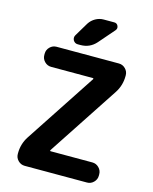

<svg xmlns="http://www.w3.org/2000/svg" viewBox="-138 -1074 910 1144"><g transform="rotate(15 316.5 -502.0)"><path d="M268.6 -935.5Q283.2 -958 306.6 -971.2Q330.1 -984.4 356.4 -984.4H421.9Q438.5 -984.4 445.3 -969.2Q452.1 -954.1 441.4 -941.4L357.4 -844.7Q319.3 -801.8 261.7 -801.8H245.1Q226.6 -801.8 216.8 -818.4Q212.9 -826.2 212.9 -834Q212.9 -842.8 217.8 -850.6ZM69.3 -697.3Q69.3 -720.7 86.4 -737.8Q103.5 -754.9 127 -754.9H511.7Q535.2 -754.9 552.2 -737.8Q569.3 -720.7 569.3 -697.3V-692.4Q569.3 -634.8 538.1 -586.9L251 -150.4Q250 -148.4 251 -146.5Q252 -144.5 253.9 -144.5H511.7Q535.2 -144.5 552.2 -127.4Q569.3 -110.4 569.3 -86.9V-78.1Q569.3 -54.7 552.2 -37.6Q535.2 -20.5 511.7 -20.5H127Q103.5 -20.5 86.4 -37.6Q69.3 -54.7 69.3 -78.1V-83Q69.3 -140.6 100.6 -188.5L387.7 -625Q388.7 -627 387.7 -628.9Q386.7 -630.9 384.8 -630.9H127Q103.5 -630.9 86.4 -647.9Q69.3 -665 69.3 -688.5Z"/></g></svg>

Font: Gen Jyuu Gothic P Bold
Style: Bold
Weight: 700
Designer: [Source Han Sans]
Ryoko NISHIZUKA  (kana & ideographs); Paul D. Hunt (Latin, Greek & Cyrillic); Wenlong ZHANG  (bopomofo
Version: Version 1.002.20150607